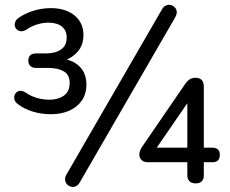

<svg xmlns="http://www.w3.org/2000/svg" viewBox="-20 -742 933 780"><path d="M187 -278Q148 -278 113.5 -288.5Q79 -299 54 -318Q41 -327 38.5 -338.5Q36 -350 41.5 -360Q47 -370 58.5 -372.5Q70 -375 84 -366Q106 -351 130.5 -344Q155 -337 181 -337Q216 -337 239.5 -353.5Q263 -370 263 -405Q263 -438 239.5 -452Q216 -466 177 -466H127Q111 -466 103 -474Q95 -482 95 -496Q95 -510 103 -517.5Q111 -525 127 -525H166Q205 -525 228 -541Q251 -557 251 -590Q251 -618 231.5 -634Q212 -650 176 -650Q155 -650 131.5 -643Q108 -636 88 -622Q73 -613 61.5 -615.5Q50 -618 44 -627.5Q38 -637 40.5 -648.5Q43 -660 55 -669Q82 -688 116.5 -698.5Q151 -709 186 -709Q247 -709 283 -679Q319 -649 319 -600Q319 -558 294.5 -531Q270 -504 236 -495V-503Q279 -497 305 -470Q331 -443 331 -398Q331 -360 312 -333Q293 -306 260.5 -292Q228 -278 187 -278ZM304 -1Q297 11 287.5 15Q278 19 268.5 16.5Q259 14 252.5 7Q246 0 244.5 -10.5Q243 -21 250 -33L638 -704Q645 -716 655 -720Q665 -724 674 -721.5Q683 -719 690 -712Q697 -705 698 -695Q699 -685 692 -672ZM775 3Q759 3 750 -5.5Q741 -14 741 -29V-83H580Q564 -83 555 -92Q546 -101 546 -114Q546 -124 550.5 -133.5Q555 -143 563 -154L733 -402Q738 -410 748 -418Q758 -426 774 -426Q791 -426 799.5 -417Q808 -408 808 -390V-142H844Q857 -142 865 -135Q873 -128 873 -113Q873 -97 865 -90Q857 -83 844 -83H808V-29Q808 -14 799.5 -5.5Q791 3 775 3ZM741 -142V-346H757L605 -125V-142Z"/></svg>

Font: Nunito ExtraLight
Style: Regular
Weight: 400
Version: Version 3.602